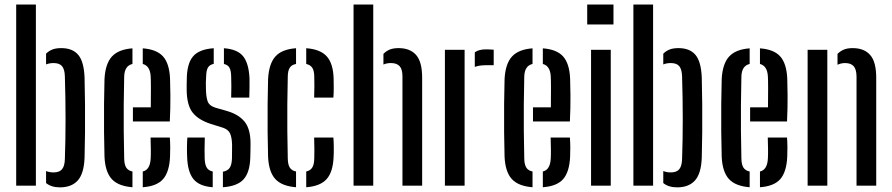

<svg xmlns="http://www.w3.org/2000/svg" viewBox="-20 -820 3939 848"><path d="M51.5 0V-800H138.5V0ZM183.5 -11.5V-64.5Q198.5 -58.5 216.5 -58.5Q242.5 -58.5 254 -72.5Q265.5 -86.5 266.5 -117Q269.5 -198.5 269.5 -294Q269.5 -389.5 266.5 -483Q265.5 -514 254 -527.8Q242.5 -541.5 216.5 -541.5Q198.5 -541.5 183.5 -535.5V-583Q195.5 -595 211 -601.2Q226.5 -607.5 250.5 -607.5Q301 -607.5 326 -577.2Q351 -547 353.5 -476.5Q355 -421 355.5 -358.8Q356 -296.5 355.5 -235.5Q355 -174.5 353.5 -124Q351 -53.5 323.5 -23Q296 7.5 245 7.5Q206.5 7.5 183.5 -11.5Z M567 -283.5V-346H646Q646.5 -392.5 646.5 -429.5Q646.5 -466.5 645.5 -482.5Q643 -529 610.5 -537.5V-606.5Q672 -602 700 -570.8Q728 -539.5 731 -473.5Q732 -452 732.5 -398.5Q733 -345 730 -283.5ZM441.5 -128Q440 -174.5 439.5 -236.5Q439 -298.5 439.5 -360.8Q440 -423 441.5 -470.5Q445 -538 474 -570Q503 -602 565 -606.5V-537.5Q530 -529.5 528.5 -482.5Q527 -417 526.5 -359Q526 -301 526.5 -243Q527 -185 528.5 -120Q529 -93 537.5 -79.8Q546 -66.5 565 -62.5V7Q501.5 2 473 -29.8Q444.5 -61.5 441.5 -128ZM610.5 7V-62.5Q643 -70 645.5 -120Q646.5 -137 646.2 -160.2Q646 -183.5 645 -212.5H730Q731.5 -194.5 731.8 -170.8Q732 -147 731 -128Q728 -61 700.5 -29.2Q673 2.5 610.5 7Z M964.5 7V-61.5Q985.5 -65.5 994.5 -78.8Q1003.5 -92 1004.5 -120Q1004.5 -141 1004.8 -151.8Q1005 -162.5 1005 -181.5Q1004 -213.5 996 -230.8Q988 -248 964.5 -256L911.5 -272.5Q856 -290.5 830.8 -322.8Q805.5 -355 804.5 -421Q804.5 -434 804.5 -445.5Q804.5 -457 805 -470Q805.5 -538 832 -570.2Q858.5 -602.5 924 -607V-538Q905.5 -534 898.2 -521.2Q891 -508.5 890.5 -482.5Q889.5 -466.5 889.2 -456Q889 -445.5 889.5 -427.5Q890 -395 896.5 -374.2Q903 -353.5 931 -344.5L980 -330.5Q1033.5 -315.5 1060 -283Q1086.5 -250.5 1086.5 -186Q1086.5 -172 1086.2 -156Q1086 -140 1085.5 -126Q1084 -60 1056.5 -28.8Q1029 2.5 964.5 7ZM1001 -389Q1002 -411 1001.8 -438.8Q1001.5 -466.5 1001 -482.5Q1000.5 -508 993.5 -520.8Q986.5 -533.5 969 -537.5V-607Q1029.5 -602.5 1054.2 -571Q1079 -539.5 1082 -473.5Q1082 -455 1082 -431Q1082 -407 1081 -389ZM806.5 -128Q805.5 -147 805.8 -170.8Q806 -194.5 807.5 -212.5H884.5Q883.5 -184 883.5 -160.5Q883.5 -137 884 -120Q885 -93 893 -79.8Q901 -66.5 919.5 -62.5V7Q859.5 2.5 834 -29.5Q808.5 -61.5 806.5 -128Z M1164 -128Q1162.5 -174.5 1162 -236.5Q1161.5 -298.5 1162 -360.8Q1162.5 -423 1164 -470.5Q1167.5 -538 1196 -570.2Q1224.5 -602.5 1287.5 -607V-537.5Q1268.5 -534 1260 -521.2Q1251.5 -508.5 1251 -482.5Q1249.5 -417 1249 -359Q1248.5 -301 1249 -242.8Q1249.5 -184.5 1251 -120Q1251.5 -93 1260 -79.8Q1268.5 -66.5 1287.5 -62.5V7Q1224 2 1195.5 -29.8Q1167 -61.5 1164 -128ZM1367.5 -389Q1368.5 -411 1368.5 -438.8Q1368.5 -466.5 1368 -482.5Q1367.5 -508.5 1359 -521Q1350.5 -533.5 1332.5 -537.5V-607Q1395 -602.5 1423.2 -571Q1451.5 -539.5 1453.5 -473.5Q1454 -455 1454 -431Q1454 -407 1452.5 -389ZM1332.5 7V-62.5Q1350.5 -66.5 1359 -79.8Q1367.5 -93 1368 -120Q1368.5 -137 1368.5 -160.5Q1368.5 -184 1367.5 -212.5H1452.5Q1454 -194.5 1454.2 -170.8Q1454.5 -147 1453.5 -128Q1451 -61 1422.8 -29.2Q1394.5 2.5 1332.5 7Z M1541.5 0V-800H1628.5V0ZM1757.5 0V-483Q1757.5 -514 1745 -527.8Q1732.5 -541.5 1706.5 -541.5Q1688 -541.5 1673.5 -535V-582Q1685.5 -594.5 1701 -601Q1716.5 -607.5 1740.5 -607.5Q1791 -607.5 1817.8 -577.2Q1844.5 -547 1844.5 -476.5V0Z M2077 -524.5V-589Q2095 -602 2126 -602Q2135.5 -602 2145 -601.5Q2154.5 -601 2160.5 -600.5V-532H2127Q2097 -532 2077 -524.5ZM1945 0V-600H2032V0Z M2334 -283.5V-346H2413Q2413.5 -392.5 2413.5 -429.5Q2413.5 -466.5 2412.5 -482.5Q2410 -529 2377.5 -537.5V-606.5Q2439 -602 2467 -570.8Q2495 -539.5 2498 -473.5Q2499 -452 2499.5 -398.5Q2500 -345 2497 -283.5ZM2208.5 -128Q2207 -174.5 2206.5 -236.5Q2206 -298.5 2206.5 -360.8Q2207 -423 2208.5 -470.5Q2212 -538 2241 -570Q2270 -602 2332 -606.5V-537.5Q2297 -529.5 2295.5 -482.5Q2294 -417 2293.5 -359Q2293 -301 2293.5 -243Q2294 -185 2295.5 -120Q2296 -93 2304.5 -79.8Q2313 -66.5 2332 -62.5V7Q2268.5 2 2240 -29.8Q2211.5 -61.5 2208.5 -128ZM2377.5 7V-62.5Q2410 -70 2412.5 -120Q2413.5 -137 2413.2 -160.2Q2413 -183.5 2412 -212.5H2497Q2498.5 -194.5 2498.8 -170.8Q2499 -147 2498 -128Q2495 -61 2467.5 -29.2Q2440 2.5 2377.5 7Z M2573.5 -712V-800H2689.5V-712ZM2590.5 0V-600H2677.5V0Z M2777.5 0V-800H2864.5V0ZM2909.5 -11.5V-64.5Q2924.5 -58.5 2942.5 -58.5Q2968.5 -58.5 2980 -72.5Q2991.5 -86.5 2992.5 -117Q2995.5 -198.5 2995.5 -294Q2995.5 -389.5 2992.5 -483Q2991.5 -514 2980 -527.8Q2968.5 -541.5 2942.5 -541.5Q2924.5 -541.5 2909.5 -535.5V-583Q2921.5 -595 2937 -601.2Q2952.5 -607.5 2976.5 -607.5Q3027 -607.5 3052 -577.2Q3077 -547 3079.5 -476.5Q3081 -421 3081.5 -358.8Q3082 -296.5 3081.5 -235.5Q3081 -174.5 3079.5 -124Q3077 -53.5 3049.5 -23Q3022 7.5 2971 7.5Q2932.5 7.5 2909.5 -11.5Z M3293 -283.5V-346H3372Q3372.5 -392.5 3372.5 -429.5Q3372.5 -466.5 3371.5 -482.5Q3369 -529 3336.5 -537.5V-606.5Q3398 -602 3426 -570.8Q3454 -539.5 3457 -473.5Q3458 -452 3458.5 -398.5Q3459 -345 3456 -283.5ZM3167.5 -128Q3166 -174.5 3165.5 -236.5Q3165 -298.5 3165.5 -360.8Q3166 -423 3167.5 -470.5Q3171 -538 3200 -570Q3229 -602 3291 -606.5V-537.5Q3256 -529.5 3254.5 -482.5Q3253 -417 3252.5 -359Q3252 -301 3252.5 -243Q3253 -185 3254.5 -120Q3255 -93 3263.5 -79.8Q3272 -66.5 3291 -62.5V7Q3227.5 2 3199 -29.8Q3170.5 -61.5 3167.5 -128ZM3336.5 7V-62.5Q3369 -70 3371.5 -120Q3372.5 -137 3372.2 -160.2Q3372 -183.5 3371 -212.5H3456Q3457.5 -194.5 3457.8 -170.8Q3458 -147 3457 -128Q3454 -61 3426.5 -29.2Q3399 2.5 3336.5 7Z M3763 0V-483Q3762.5 -514 3750.2 -527.8Q3738 -541.5 3712 -541.5Q3695.5 -541.5 3679 -534V-582Q3691.5 -594.5 3707 -601Q3722.5 -607.5 3746 -607.5Q3796.5 -607.5 3823.2 -577.2Q3850 -547 3850 -476.5V0ZM3547 0V-600H3634V0Z"/></svg>

Font: Big Shoulders Stencil Display SemiBold
Style: Regular
Weight: 600
Designer: Patric King
Foundry: XO Type Co
Version: Version 1.000